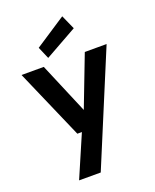

<svg xmlns="http://www.w3.org/2000/svg" viewBox="-177 -872 960 1192"><g transform="rotate(-20 303.0 -276.5)"><path d="M134 220 253 -56H223L22 -517H169L311 -181L440 -517H584L277 220ZM214 -560 180 -639 384 -773 426 -679Z"/></g></svg>

Font: DM Sans 11pt
Style: Bold
Weight: 700
Version: Version 4.004;gftools[0.9.30]